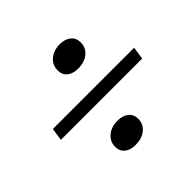

<svg xmlns="http://www.w3.org/2000/svg" viewBox="-122 -613 690 690"><g transform="rotate(-45 223.5 -267.5)"><path d="M143 -90Q143 -117 163.5 -134Q184 -151 215 -151Q241 -151 257 -138.5Q273 -126 273 -103Q273 -76 252.5 -59.5Q232 -43 200 -43Q174 -43 158.5 -55.5Q143 -68 143 -90ZM191 -430Q191 -458 211.5 -475Q232 -492 263 -492Q289 -492 305 -479Q321 -466 321 -444Q321 -416 300.5 -399.5Q280 -383 248 -383Q222 -383 206.5 -395.5Q191 -408 191 -430ZM443 -294 436 -246H23L30 -294Z"/></g></svg>

Font: Unna Medium
Style: Italic
Weight: 500
Italic angle: -8.05°
Designer: Jorge de Buen Unna
Foundry: Omnibus-Type
Version: Version 2.008